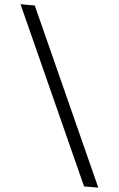

<svg xmlns="http://www.w3.org/2000/svg" viewBox="-60 -822 608 983"><g transform="rotate(5 244.0 -330.5)"><path d="M78.1 -781.2 483.4 119.6H410.2L4.9 -781.2Z"/></g></svg>

Font: Lesson One
Style: Regular
Weight: 400
Designer: But Ko, Victor Gaultney, Annie Olsen, Julie Remington, Don Collingsworth, Eric Hays, Becca Hirsbrunner
Version: Version 1.100